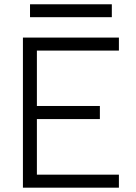

<svg xmlns="http://www.w3.org/2000/svg" viewBox="-20 -867 626 887"><path d="M85.9 0H529.3V-60.1H150.4V-316.9H441.4V-377.4H150.4V-633.3H529.3V-693.4H85.9ZM118.7 -787.6H496.6V-847.2H118.7Z"/></svg>

Font: Cascadia Code Light
Style: Regular
Weight: 300
Monospace: yes
Designer: Aaron Bell
Foundry: Saja Typeworks
Version: Version 2404.023